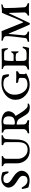

<svg xmlns="http://www.w3.org/2000/svg" viewBox="1308 -1806 515 3171"><g transform="rotate(-90 1565.5 -220.5)"><path d="M169 -24Q247 -24 247 -99Q247 -106 245.5 -112Q244 -118 242.5 -123Q241 -128 236.5 -134Q232 -140 229 -144Q226 -148 219 -154Q212 -160 208.5 -163Q205 -166 195.5 -172.5Q186 -179 181.5 -182Q177 -185 165 -192.5Q153 -200 148 -203Q53 -263 53 -340Q53 -379 94 -418.5Q135 -458 205 -458Q226 -458 245 -454.5Q264 -451 278 -446.5Q292 -442 296 -441Q307 -440 309 -426Q320 -373 320 -352Q320 -347 317.5 -341Q315 -335 312 -335Q308 -335 298.5 -340Q289 -345 288 -352Q268 -423 196 -423Q127 -423 127 -364Q127 -355 130 -346.5Q133 -338 140 -329Q147 -320 152 -314.5Q157 -309 169 -300Q181 -291 185.5 -287.5Q190 -284 204.5 -275Q219 -266 221 -265Q331 -194 331 -120Q331 -71 290 -30Q249 11 172 11Q148 11 128 8Q108 5 88.5 -0.5Q69 -6 64 -7Q59 -8 57 -9Q55 -10 54 -12L53 -15Q47 -28 39 -60Q31 -92 30 -110Q30 -114 37 -117.5Q44 -121 50 -121Q52 -121 61 -106Q70 -91 82.5 -72.5Q95 -54 118.5 -39Q142 -24 169 -24Z M453 -204V-372Q453 -392 447 -403.5Q441 -415 435 -417.5Q429 -420 414 -425Q410 -426 407.5 -432Q405 -438 406 -444Q407 -450 412 -450Q428 -450 455 -449Q482 -448 499 -448Q511 -448 529 -449Q547 -450 568 -450Q574 -450 574 -439Q574 -428 568 -426Q529 -421 528 -365V-185Q528 -118 570.5 -70Q613 -22 680 -22Q744 -22 774 -62Q804 -102 804 -193V-350Q805 -393 795.5 -405.5Q786 -418 759 -425Q752 -427 752.5 -439Q753 -451 760 -451H832Q847 -451 872 -451.5Q897 -452 913 -452Q919 -452 918 -441.5Q917 -431 913 -430Q857 -419 855 -375Q848 -298 848 -217Q848 13 667 13Q566 13 509.5 -49Q453 -111 453 -204Z M1093 -189Q1094 -166 1095 -129.5Q1096 -93 1096 -81Q1097 -41 1161 -25Q1166 -23 1166 -9.5Q1166 4 1161 4Q1157 4 1122 1Q1087 -2 1065 -2Q1040 -2 999.5 1Q959 4 953 4Q948 4 948 -8Q948 -20 953 -21Q982 -28 998 -44Q1018 -62 1018 -85V-352Q1018 -392 1009 -402Q999 -413 992.5 -416.5Q986 -420 966 -425Q963 -426 961 -432Q959 -438 959.5 -444Q960 -450 965 -450Q979 -450 1008 -448.5Q1037 -447 1056 -447Q1067 -447 1092.5 -450Q1118 -453 1140 -453Q1218 -453 1266 -421.5Q1314 -390 1314 -335Q1314 -314 1301.5 -287Q1289 -260 1279 -251Q1259 -231 1239 -222Q1235 -221 1239 -216Q1251 -198 1273.5 -159.5Q1296 -121 1315.5 -94.5Q1335 -68 1363 -41Q1373 -31 1382.5 -26.5Q1392 -22 1397.5 -21Q1403 -20 1417 -20.5Q1431 -21 1438 -21Q1441 -21 1442 -17Q1443 -13 1441 -8Q1439 -3 1436 -1Q1414 14 1387 14Q1308 14 1276 -24Q1264 -39 1254 -53Q1244 -67 1238 -77.5Q1232 -88 1216.5 -114Q1201 -140 1188 -161Q1176 -179 1158 -188Q1133 -201 1103 -203Q1098 -204 1095.5 -200Q1093 -196 1093 -189ZM1093 -258Q1093 -245 1098 -239.5Q1103 -234 1107.5 -233.5Q1112 -233 1126 -233Q1169 -233 1199 -253Q1230 -272 1230 -334Q1230 -424 1140 -424Q1114 -424 1105.5 -414.5Q1097 -405 1096 -386Q1092 -294 1093 -258Z M1755 -24Q1805 -24 1843 -46Q1864 -60 1864 -102Q1864 -108 1865 -122.5Q1866 -137 1865.5 -145Q1865 -153 1862 -157Q1853 -167 1831.5 -172.5Q1810 -178 1795 -178Q1786 -178 1781 -204Q1781 -212 1784 -212Q1805 -212 1837 -210.5Q1869 -209 1888 -209Q1904 -209 1929 -210Q1954 -211 1966 -211Q1975 -211 1975 -205Q1975 -181 1968 -178Q1931 -167 1929 -145Q1926 -117 1926 -74Q1926 -71 1930 -63Q1931 -61 1935 -57.5Q1939 -54 1939 -52Q1939 -44 1929 -39Q1878 -12 1850 -4Q1798 12 1754 12Q1652 12 1577.5 -55.5Q1503 -123 1503 -222Q1503 -321 1584.5 -387.5Q1666 -454 1773 -454Q1844 -454 1887 -440Q1909 -433 1912 -420Q1925 -368 1925 -342Q1925 -328 1914 -328Q1904 -328 1895 -334Q1886 -340 1884 -347Q1873 -378 1861 -393Q1834 -423 1758 -422Q1685 -421 1636 -368.5Q1587 -316 1587 -238Q1587 -152 1633.5 -88Q1680 -24 1755 -24Z M2247 -216Q2199 -223 2161 -217Q2144 -215 2144 -200Q2144 -168 2146 -90Q2148 -39 2189 -39H2277Q2282 -39 2300.5 -43Q2319 -47 2325 -51Q2343 -66 2357 -97Q2360 -104 2372 -104Q2381 -104 2381 -96Q2377 -56 2364 -10Q2362 2 2355 2Q2304 2 2223.5 -0.5Q2143 -3 2112 -3L2005 3Q2003 3 2001.5 -3Q2000 -9 2001 -15Q2002 -21 2005 -21Q2037 -30 2050 -42Q2069 -59 2069 -79V-357Q2069 -398 2060 -407Q2057 -410 2055 -412.5Q2053 -415 2050.5 -416.5Q2048 -418 2046.5 -419Q2045 -420 2041 -421.5Q2037 -423 2035 -423.5Q2033 -424 2027 -426Q2021 -428 2017 -429Q2012 -430 2011.5 -440Q2011 -450 2017 -450Q2031 -450 2056.5 -449Q2082 -448 2098 -448Q2137 -448 2193 -449Q2249 -450 2287.5 -450.5Q2326 -451 2333 -451Q2344 -451 2345 -445Q2356 -388 2356 -353Q2356 -347 2345 -347Q2340 -347 2337 -354Q2328 -381 2317 -392Q2302 -410 2275 -410H2169Q2163 -410 2158 -404.5Q2153 -399 2152 -392Q2147 -364 2146 -339Q2144 -273 2144 -268Q2144 -253 2151 -253H2238Q2257 -253 2268 -263Q2277 -272 2280 -281Q2289 -294 2294 -294Q2297 -294 2300.5 -290.5Q2304 -287 2303 -283Q2300 -243 2303 -182Q2305 -170 2297 -170Q2288 -170 2279 -189Q2273 -211 2247 -216Z M2776 1Q2767 18 2756.5 16.5Q2746 15 2739 -1Q2712 -58 2666.5 -167.5Q2621 -277 2599 -328Q2592 -345 2590 -328Q2570 -133 2567 -79Q2567 -60 2587 -40Q2599 -27 2624 -21Q2629 -20 2630.5 -8.5Q2632 3 2624 3Q2611 3 2586.5 1Q2562 -1 2547 -1Q2530 -1 2503.5 1Q2477 3 2466 3Q2460 3 2460.5 -8.5Q2461 -20 2466 -21Q2498 -28 2510 -37Q2521 -46 2523 -63Q2554 -291 2554 -367Q2554 -392 2543 -405Q2529 -421 2485 -431Q2476 -433 2479 -449Q2481 -455 2484 -455Q2516 -450 2556.5 -450Q2597 -450 2613.5 -451.5Q2630 -453 2638 -450Q2748 -174 2776 -106Q2784 -86 2792 -104Q2812 -145 2829.5 -184Q2847 -223 2855.5 -244Q2864 -265 2884 -315Q2904 -365 2914 -389Q2939 -447 2941 -447H2987Q3005 -447 3077 -456Q3084 -457 3077 -442Q3074 -436 3071 -434Q3063 -431 3055 -430Q3047 -429 3042 -427Q3037 -425 3029 -420Q3018 -412 3018 -388Q3019 -216 3031 -73Q3032 -57 3047 -45Q3068 -27 3093 -22Q3098 -20 3099 -8.5Q3100 3 3093 3Q3084 3 3057 1Q3030 -1 3011 -1Q2986 -1 2945.5 1Q2905 3 2900 3Q2894 3 2893 -8.5Q2892 -20 2897 -22Q2904 -24 2909 -25.5Q2914 -27 2917.5 -29.5Q2921 -32 2922 -33Q2923 -34 2926.5 -37.5Q2930 -41 2932 -43Q2946 -57 2946 -73Q2947 -115 2938 -323Q2937 -342 2928 -323Q2785 -19 2776 1Z"/></g></svg>

Font: EB Garamond 12 All SC
Style: AllSC
Weight: 400
Version: Version 0.016 ; ttfautohint (v0.97) -l 8 -r 50 -G 200 -x 0 -